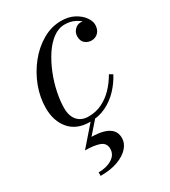

<svg xmlns="http://www.w3.org/2000/svg" viewBox="-179 -559 799 903"><g transform="rotate(-30 221.0 -108.0)"><path d="M181 10Q109 10 70.8 -34.5Q32.5 -79 32.5 -150Q32.5 -208 54 -264.8Q75.5 -321.5 112.8 -368Q150 -414.5 198 -442.2Q246 -470 299 -470Q340 -470 369.2 -454.2Q398.5 -438.5 414.2 -416.5Q430 -394.5 430 -375Q430 -348.5 415.2 -333.2Q400.5 -318 378.5 -318Q360 -318 344.5 -330Q329 -342 329 -368Q329 -388.5 343 -403.2Q357 -418 376 -418Q390.5 -418 402.5 -414.5Q414.5 -411 421.8 -401.8Q429 -392.5 429 -375H410Q410 -390.5 396 -407.2Q382 -424 358.5 -435.5Q335 -447 305.5 -447Q271.5 -447 241.2 -424.5Q211 -402 186.5 -364.5Q162 -327 144 -282Q126 -237 116.5 -191Q107 -145 107 -106.5Q107 -64 128.2 -39.8Q149.5 -15.5 188 -15.5Q228 -15.5 261.2 -31.8Q294.5 -48 321.5 -76Q348.5 -104 369 -140L387 -129.5Q367.5 -92 337.5 -60.2Q307.5 -28.5 268.2 -9.2Q229 10 181 10ZM96.5 254.5V235.5Q140 235.5 169.8 217Q199.5 198.5 199.5 166.5Q199.5 135 170.5 124.5Q141.5 114 92.5 114L197 -6H221L151 74Q189.5 74.5 216.5 82.5Q243.5 90.5 258 107Q272.5 123.5 272.5 150Q272.5 177.5 251.8 201.2Q231 225 191.8 239.8Q152.5 254.5 96.5 254.5Z"/></g></svg>

Font: Bodoni Moda SC 11pt
Style: Italic
Weight: 400
Italic angle: -13°
Version: Version 2.005